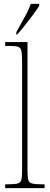

<svg xmlns="http://www.w3.org/2000/svg" viewBox="-20 -979 259 999"><path d="M7 0V-20H18Q55 -20 71 -24Q87 -28 91 -43.5Q95 -59 95 -94V-662Q95 -699 91 -715.5Q87 -732 72.5 -736Q58 -740 28 -740H7V-760H123V-94Q123 -59 127 -43.5Q131 -28 147.5 -24Q164 -20 200 -20H212V0ZM65 -812Q87 -852 107.5 -888.5Q128 -925 140 -959H184V-949Q174 -932 154 -905Q134 -878 111.5 -849.5Q89 -821 69 -799H65Z"/></svg>

Font: Noto Serif Sinhala Condensed Thin
Style: Regular
Weight: 100
Width: 3
Designer: Jelle Bosma - Monotype Design Team
Foundry: Monotype Imaging Inc.
Version: Version 2.007; ttfautohint (v1.8.4.7-5d5b)